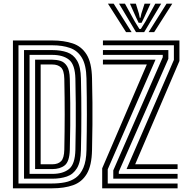

<svg xmlns="http://www.w3.org/2000/svg" viewBox="-20 -1019 1006 1039"><path d="M50 0V-800H263Q325.2 -800 373 -784.2Q420.8 -768.5 448.5 -724.4Q476.2 -680.2 478 -595Q479.8 -523.5 480.2 -464.8Q480.8 -406 480.2 -345.1Q479.8 -284.2 478 -206Q476.2 -122.5 449.6 -78Q423 -33.5 375.4 -16.8Q327.8 0 263 0ZM80 -26H263Q299 -26 331.8 -32.4Q364.5 -38.8 390.2 -57.2Q416 -75.8 431.4 -111.8Q446.8 -147.8 448 -207Q450 -307.8 450.1 -399Q450.2 -490.2 448 -594Q446.5 -667.2 423.2 -706.1Q400 -745 359 -759.5Q318 -774 263 -774H80ZM110 -52V-748H263Q308.8 -748 343.1 -736Q377.5 -724 397.1 -690.8Q416.8 -657.5 418 -594Q419.2 -536.2 419.8 -489.1Q420.2 -442 420.2 -398.6Q420.2 -355.2 419.8 -309.1Q419.2 -263 418 -207Q416.8 -142.2 396.5 -108.9Q376.2 -75.5 341.8 -63.8Q307.2 -52 263 -52ZM140 -78H263Q321.2 -78 353.8 -104.6Q386.2 -131.2 388 -208Q389.5 -276.5 390 -337.8Q390.5 -399 390 -460.9Q389.5 -522.8 388 -593Q386.2 -669.2 353.8 -695.6Q321.2 -722 263 -722H140ZM170 -104V-696H263Q286 -696 307.2 -689.6Q328.5 -683.2 342.6 -661.2Q356.8 -639.2 357.8 -592Q359.5 -522.8 360.1 -461.4Q360.8 -400 360.1 -339Q359.5 -278 357.8 -209Q356 -144.8 330.5 -124.4Q305 -104 263 -104ZM200 -130H263Q293.8 -130 310.4 -146.6Q327 -163.2 328 -209Q330 -308.2 330.1 -399Q330.2 -489.8 328 -592Q327 -638.2 309.9 -654.1Q292.8 -670 263 -670H200ZM664.8 -104 921 -694.8V-774H537V-800H951V-689L711.5 -130H941V-104ZM593 -52V-97L860.8 -709.5V-722H537V-748H891V-700.5L622.8 -89.8V-78H941V-52ZM533 0V-108.2L774.5 -670H537V-696H821.5L563 -102.8V-26H941V0ZM564.2 -999H595.2L692.2 -845H662.2ZM624.2 -999H656.2L709 -903.2L734.2 -862.5H742.2L767.5 -903L820.2 -999H852.2L760.2 -845H716.2ZM683.2 -999H715.2L732 -944.5L736.2 -922.8H740.2L744.8 -944.5L762.2 -999H794.2L762 -928.2L746.2 -895.5H730.2L714.8 -928.2ZM881.2 -999H912.2L814.2 -845H784.2Z"/></svg>

Font: Big Shoulders Inline Text Black
Style: Regular
Weight: 900
Designer: Patric King
Foundry: XO Type Co
Version: Version 1.000